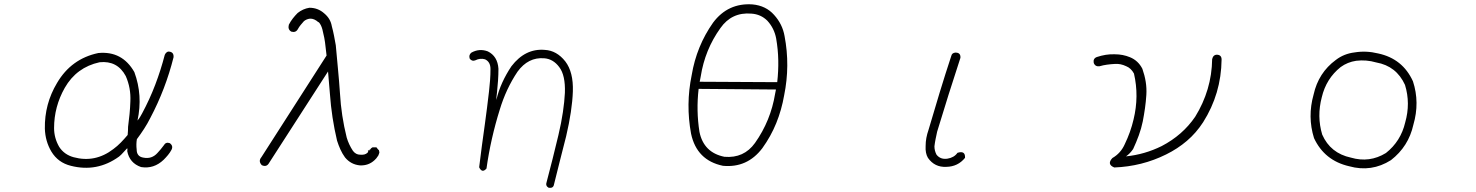

<svg xmlns="http://www.w3.org/2000/svg" viewBox="-20 -801 7040 916"><path d="M782 -555Q810 -555 808 -528Q770 -376 697 -238Q684 -212 667.5 -186.5Q651 -161 633 -137Q629 -113 632 -88Q632 -54 664 -49Q704 -41 731 -71Q739 -79 746.5 -88.5Q754 -98 761 -107Q771 -125 790 -118Q808 -105 798 -86Q791 -73 781.5 -61.5Q772 -50 761 -39Q714 6 653 -4Q598 -23 587 -80Q589 -88 587 -94Q577 -84 568 -73.5Q559 -63 548 -54Q443 22 318 -10Q257 -25 225 -78Q196 -127 194 -187Q192 -305 252 -405Q320 -521 449 -548Q563 -559 621 -457Q662 -346 636 -226Q643 -234 648 -242.5Q653 -251 658 -260Q694 -327 720.5 -396.5Q747 -466 766 -539Q771 -551 782 -555ZM455 -504Q345 -480 289 -382Q238 -292 238 -190Q238 -143 262 -101Q274 -82 291.5 -69.5Q309 -57 331 -51Q434 -23 521 -90Q540 -104 556.5 -121Q573 -138 589 -157Q590 -167 590.5 -177Q591 -187 591 -196Q595 -226 598 -256.5Q601 -287 602 -318Q605 -381 580 -438Q540 -513 455 -504Z M1456 -764Q1497 -764 1527 -737Q1557 -712 1563 -676Q1569 -654 1573.5 -631Q1578 -608 1582 -585Q1587 -528 1592.5 -471Q1598 -414 1602 -355Q1605 -302 1613 -249.5Q1621 -197 1634 -145Q1639 -128 1646.5 -112Q1654 -96 1664 -81Q1678 -63 1698 -63Q1709 -62 1718 -64Q1727 -66 1734 -73Q1736 -77 1737 -78Q1738 -79 1737 -78Q1731 -84 1743 -84V-83Q1744 -84 1744 -89Q1746 -89 1746 -84V-88Q1747 -90 1751 -94Q1755 -96 1757 -98H1776Q1783 -88 1788 -84L1790 -74Q1789 -72 1789 -70Q1789 -68 1788 -67Q1788 -66 1786 -62Q1785 -58 1782 -55Q1776 -45 1767 -37Q1738 -10 1697 -12Q1654 -16 1626 -50Q1613 -68 1604 -88Q1595 -108 1588 -130Q1575 -185 1566.5 -240.5Q1558 -296 1554 -353Q1552 -380 1549.5 -406.5Q1547 -433 1545 -460L1264 -24Q1252 -2 1229 -13Q1211 -32 1227 -51L1536 -533Q1537 -534 1537 -534.5Q1537 -535 1538 -536Q1537 -547 1535.5 -557.5Q1534 -568 1533 -579Q1531 -600 1527 -621Q1523 -642 1518 -661Q1512 -683 1501 -695H1499Q1479 -713 1459 -712Q1442 -710 1430 -700Q1422 -691 1414.5 -682Q1407 -673 1401 -662Q1391 -644 1370 -650Q1352 -660 1358 -683Q1366 -699 1377 -713Q1388 -727 1400 -739Q1425 -759 1456 -764Z M2579 -563Q2636 -560 2677 -508Q2716 -457 2713 -365Q2710 -275 2681 -151Q2665 -90 2651 -33Q2637 24 2623 79Q2620 98 2598 95Q2581 86 2588 67Q2602 14 2616 -41.5Q2630 -97 2644 -156Q2658 -215 2665.5 -266Q2673 -317 2675 -358Q2678 -442 2648 -481Q2619 -520 2576 -523Q2500 -529 2449 -459Q2394 -377 2364 -277Q2343 -210 2327 -139.5Q2311 -69 2301 3Q2280 27 2266 -3Q2272 -54 2279 -105.5Q2286 -157 2293 -207Q2298 -247 2303.5 -286.5Q2309 -326 2313 -365Q2316 -391 2318 -418Q2320 -445 2320 -472Q2320 -506 2294 -518Q2271 -525 2247 -513Q2232 -507 2221 -521Q2215 -539 2229 -550Q2267 -571 2307 -556Q2354 -533 2358 -473Q2358 -445 2356 -416.5Q2354 -388 2351 -359Q2348 -338 2348 -324Q2358 -367 2376.5 -407.5Q2395 -448 2420 -485Q2486 -571 2579 -563Z M3570 -780Q3634 -774 3673 -730Q3713 -686 3723 -629Q3750 -488 3721 -346Q3709 -277 3683.5 -214Q3658 -151 3617 -94Q3545 1 3429 -10Q3304 -36 3277 -163Q3251 -303 3280 -443Q3303 -581 3382 -693Q3453 -788 3570 -780ZM3565 -736Q3471 -744 3417 -667Q3343 -564 3323 -436Q3322 -429 3320.5 -423Q3319 -417 3318 -411L3688 -409Q3694 -462 3693 -513.5Q3692 -565 3683 -617Q3674 -666 3641 -702Q3610 -733 3565 -736ZM3317 -172Q3337 -73 3436 -53Q3529 -45 3582 -119Q3657 -225 3678 -354Q3679 -359 3680 -364Q3681 -369 3682 -374L3313 -377Q3301 -273 3317 -172Z M4537 -550Q4564 -551 4562 -525Q4533 -437 4505.5 -349.5Q4478 -262 4451 -173Q4447 -155 4443.5 -137.5Q4440 -120 4438 -103Q4438 -82 4448 -63Q4467 -39 4500 -44Q4532 -49 4548 -72Q4586 -84 4584 -48Q4550 -6 4495 -5Q4439 -2 4407 -48Q4394 -70 4396 -104Q4396 -124 4399.5 -143Q4403 -162 4410 -182Q4436 -271 4463 -359.5Q4490 -448 4519 -536Q4522 -548 4537 -550Z M5299 -542Q5337 -542 5371 -528Q5410 -512 5430 -473Q5441 -442 5446 -411Q5451 -380 5449 -348Q5447 -316 5442.5 -284.5Q5438 -253 5432 -222Q5425 -188 5413 -155Q5401 -122 5386 -90Q5371 -68 5352 -55Q5441 -64 5522 -104Q5622 -156 5682 -244Q5721 -307 5741.5 -376Q5762 -445 5763 -519Q5768 -540 5786 -540Q5808 -539 5808 -517Q5807 -435 5785 -360.5Q5763 -286 5720 -218Q5687 -167 5642.5 -129Q5598 -91 5543 -64Q5428 -7 5296 -2Q5259 -17 5287 -47Q5327 -70 5346 -113Q5360 -142 5370.5 -171.5Q5381 -201 5388 -231Q5415 -342 5390 -450Q5376 -476 5353 -485Q5326 -498 5299 -496Q5280 -495 5261.5 -492.5Q5243 -490 5226 -485Q5205 -482 5198 -501Q5194 -522 5213 -529Q5234 -536 5255.5 -539.5Q5277 -543 5299 -542Z M6443 -551Q6498 -560 6555 -546Q6672 -521 6721 -413Q6754 -312 6723 -206Q6700 -102 6616 -37Q6523 22 6416 -8Q6299 -35 6249 -142Q6217 -244 6247 -350Q6270 -454 6353 -515Q6392 -545 6443 -551ZM6450 -511Q6409 -505 6376 -481Q6307 -426 6286 -337Q6262 -246 6288 -159Q6327 -70 6425 -49Q6514 -23 6592 -71Q6663 -127 6684 -217Q6710 -308 6683 -396Q6642 -486 6546 -503Q6498 -517 6450 -511Z"/></svg>

Font: Yomogi
Style: Regular
Weight: 400
Designer: satsuyako
Foundry: satsuyako
Version: Version 3.100